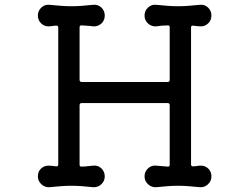

<svg xmlns="http://www.w3.org/2000/svg" viewBox="-20 -757 1040 801"><path d="M818 -66Q836 -66 849 -53.5Q862 -41 862 -21Q862 -2 848 11.5Q834 25 814 24Q786 21 764.5 19.5Q743 18 723 18Q703 18 681.5 19.5Q660 21 631 24Q612 25 597.5 11.5Q583 -2 583 -21Q583 -41 597.5 -54.5Q612 -68 631 -66Q642 -65 654 -64Q666 -63 679 -62H681Q688 -62 688 -70V-318Q688 -327 679 -327H321Q312 -327 312 -318V-70Q312 -62 319 -62Q332 -62 344.5 -63.5Q357 -65 369 -66Q389 -68 403 -54.5Q417 -41 417 -21Q417 -2 403 11.5Q389 25 369 24Q341 21 319.5 19.5Q298 18 278 18Q258 18 236.5 19.5Q215 21 186 24Q167 25 152.5 11.5Q138 -2 138 -21Q138 -41 151 -53.5Q164 -66 182 -66Q190 -66 198 -65Q206 -64 214 -63H216Q223 -63 223 -71V-642Q223 -650 216 -650Q207 -650 199 -648.5Q191 -647 182 -647Q164 -647 151 -660Q138 -673 138 -692Q138 -712 152.5 -725.5Q167 -739 186 -737Q215 -734 236.5 -732.5Q258 -731 278 -731Q298 -731 319.5 -732.5Q341 -734 369 -737Q389 -739 403 -725.5Q417 -712 417 -692Q417 -672 403 -659Q389 -646 369 -647Q358 -649 345.5 -649.5Q333 -650 321 -651H319Q312 -651 312 -643V-424Q312 -415 321 -415H679Q688 -415 688 -424V-643Q688 -651 681 -651Q668 -651 655.5 -650Q643 -649 631 -647Q612 -646 597.5 -659Q583 -672 583 -692Q583 -712 597.5 -725.5Q612 -739 631 -737Q660 -734 681.5 -732.5Q703 -731 723 -731Q743 -731 764.5 -732.5Q786 -734 814 -737Q834 -739 848 -725.5Q862 -712 862 -692Q862 -673 849 -660Q836 -647 818 -647Q810 -647 802 -648Q794 -649 786 -650H784Q777 -650 777 -642V-71Q777 -63 785 -63Q793 -63 801 -64.5Q809 -66 818 -66Z"/></svg>

Font: Kiwi Maru Medium
Style: Regular
Weight: 500
Designer: Hiroki-Chan
Version: Version 1.100